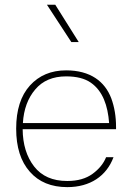

<svg xmlns="http://www.w3.org/2000/svg" viewBox="-20 -785 552 811"><path d="M470.2 -239.3V-248.5C470.2 -293 463.4 -333 450.2 -369.1C422.9 -441.4 361.3 -487.8 259.3 -487.8C195.8 -487.8 145 -466.3 106.4 -423.8C67.9 -381.3 48.3 -320.3 48.3 -241.7C48.3 -163.6 67.4 -103 106 -59.6C144 -16.1 196.8 5.4 264.2 5.4C360.4 5.4 429.7 -41 459.5 -121.1H428.2C417.5 -94.2 398.4 -70.8 371.1 -50.8C343.8 -30.8 308.1 -20.5 264.2 -20.5C202.1 -20.5 155.8 -41 124 -82C92.3 -123 76.2 -175.3 75.7 -239.3ZM76.7 -265.1C80.1 -323.2 97.7 -370.6 128.9 -407.2C159.7 -443.8 203.1 -462.4 259.3 -462.4C303.2 -462.4 337.9 -453.6 363.3 -436C414.1 -400.9 435.5 -338.9 440.9 -265.1ZM213.4 -765.1H178.2L281.2 -607.4H312.5Z"/></svg>

Font: Estedad Thin
Style: Regular
Weight: 100
Designer: Amin Abedi
Version: Version 7.3